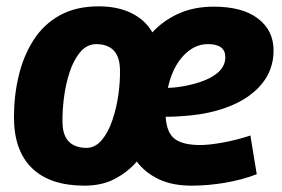

<svg xmlns="http://www.w3.org/2000/svg" viewBox="-20 -575 888 605"><path d="M246 10Q138 10 81 -45Q24 -100 24 -206Q24 -274 39 -336.5Q54 -399 85.5 -448.5Q117 -498 168 -526.5Q219 -555 291 -555Q351 -555 394.5 -533.5Q438 -512 460 -473Q494 -510 542.5 -532Q591 -554 654 -554Q744 -554 793 -516.5Q842 -479 842 -416Q842 -339 781 -286Q720 -233 610 -215Q553 -207 502 -207Q505 -157 530.5 -137.5Q556 -118 611 -118Q638 -118 680.5 -125.5Q723 -133 769 -148L789 -26Q742 -8 688.5 1Q635 10 583 10Q523 10 480 -10.5Q437 -31 411 -66Q385 -35 344 -12.5Q303 10 246 10ZM635 -436Q592 -436 557.5 -399Q523 -362 509 -298Q537 -299 567 -305Q626 -317 658 -339.5Q690 -362 690 -395Q690 -436 635 -436ZM254 -109Q281 -110 301 -134Q321 -158 334 -196Q347 -234 353 -276.5Q359 -319 358 -357Q356 -436 282 -436Q253 -435 232.5 -410.5Q212 -386 199.5 -348Q187 -310 181.5 -267Q176 -224 177 -187Q179 -109 254 -109Z"/></svg>

Font: Georama
Style: Bold Italic
Weight: 700
Italic angle: -9°
Designer: Jean-Baptiste Levee
Foundry: Production Type
Version: Version 1.000